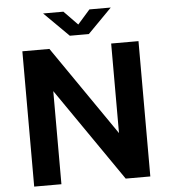

<svg xmlns="http://www.w3.org/2000/svg" viewBox="-60 -968 902 1022"><g transform="rotate(-5 391.0 -457.0)"><path d="M81 0V-723H225.5L555.5 -244.5V-723H701.5V0H570L226.5 -497.5V0ZM340 -783.5 208.5 -914H317L390 -839L456 -914H570L441.5 -783.5Z"/></g></svg>

Font: Public Sans Thin
Style: Bold
Weight: 700
Version: Version 2.001